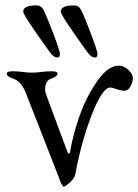

<svg xmlns="http://www.w3.org/2000/svg" viewBox="-20 -669 512 711"><path d="M302 -478Q205 -612 205 -626Q205 -649 254 -649Q272 -649 281 -631Q294 -604 317.5 -542Q341 -480 341 -469Q341 -456 332 -456Q317 -456 302 -478ZM163 -478Q66 -612 66 -626Q66 -649 115 -649Q133 -649 142 -631Q155 -604 178.5 -542Q202 -480 202 -469Q202 -456 193 -456Q178 -456 163 -478ZM259 -24Q256 -9 239 6.5Q222 22 216 22Q209 22 196 -17L74 -329Q57 -369 28 -378Q5 -386 5 -396Q5 -405 25 -405H28Q48 -405 64.5 -402.5Q81 -400 98 -400Q115 -400 132.5 -402.5Q150 -405 170 -405H173Q193 -405 193 -396Q193 -386 170 -378Q147 -371 147 -337Q147 -329 154 -310L228 -111Q236 -89 240 -110Q250 -169 274 -238Q298 -307 338.5 -366.5Q379 -426 420 -426Q439 -426 455.5 -410Q472 -394 472 -381Q472 -366 463.5 -349.5Q455 -333 441 -333Q429 -333 411.5 -339Q394 -345 389 -345Q359 -345 320 -244.5Q281 -144 259 -24Z"/></svg>

Font: EB Garamond SC 12
Style: Regular
Weight: 400
Version: Version 0.016 ; ttfautohint (v0.97) -l 8 -r 50 -G 200 -x 0 -